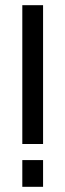

<svg xmlns="http://www.w3.org/2000/svg" viewBox="-20 -720 249 740"><path d="M66 -165V-700H146V-165ZM66 0V-103H146V0Z"/></svg>

Font: Homenaje
Style: Regular
Weight: 400
Designer: Constanza Artigas Preller, Agustina Mingote
Foundry: Constanza Artigas Preller, Agustina Mingote
Version: Version 1.100